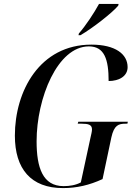

<svg xmlns="http://www.w3.org/2000/svg" viewBox="-20 -951 686 981"><path d="M383 -780 381 -771H391C456 -809 554 -886 584 -922L586 -931H486C459 -882 418 -820 383 -780ZM302 10C372 10 437 -5 504 -36L549 -249C563 -312 586 -319 622 -319H631L633 -329H380L377 -319H397C431 -319 450 -314 450 -290C450 -279 446 -264 442 -246L393 -19C367 -5 336 0 305 0C198 0 167 -95 167 -229C167 -450 274 -714 434 -714C514 -714 535 -647 535 -537C589 -537 632 -562 632 -608C632 -674 570 -723 447 -723C183 -723 56 -486 56 -258C56 -88 138 10 302 10Z"/></svg>

Font: Noto Serif Display Condensed Medium
Style: Italic
Weight: 500
Width: 3
Italic angle: -12°
Designer: Monotype Design Team
Foundry: Monotype Imaging Inc.
Version: Version 2.009